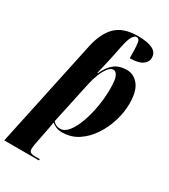

<svg xmlns="http://www.w3.org/2000/svg" viewBox="-271 -881 1085 1233"><g transform="rotate(30 271.5 -265.0)"><path d="M137 -553Q160 -662 215.5 -716Q271 -770 378 -770Q449 -770 486.5 -751.5Q524 -733 524 -693Q524 -660 493.5 -640Q463 -620 402 -620Q402 -678 400 -708Q398 -738 392 -749Q386 -760 373 -760Q358 -760 344 -737.5Q330 -715 318 -657L308 -608Q300 -566 289.5 -521.5Q279 -477 269 -434H273Q296 -487 332 -516.5Q368 -546 426 -546Q476 -546 511.5 -503Q547 -460 547 -365Q547 -304 527.5 -238.5Q508 -173 471 -116.5Q434 -60 381.5 -25Q329 10 263 10Q238 10 219.5 2.5Q201 -5 185 -18Q184 -7 181.5 5.5Q179 18 176 35L152 157Q149 173 148 181.5Q147 190 147 198Q147 217 158 223.5Q169 230 197 230H226L225 240H-32ZM241 -4Q273 -4 300.5 -38.5Q328 -73 348.5 -129.5Q369 -186 380.5 -253Q392 -320 392 -386Q392 -456 379.5 -480Q367 -504 350 -504Q329 -504 310.5 -480Q292 -456 277.5 -419.5Q263 -383 255 -346L187 -29Q207 -4 241 -4Z"/></g></svg>

Font: Noto Serif Display ExtraCondensed Black
Style: Italic
Weight: 900
Width: 2
Italic angle: -12°
Designer: Monotype Design Team
Foundry: Monotype Imaging Inc.
Version: Version 2.009